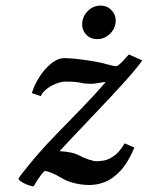

<svg xmlns="http://www.w3.org/2000/svg" viewBox="-20 -652 529 687"><path d="M441 -457 489 -436Q475 -415 446.5 -382.5Q418 -350 382 -311.5Q346 -273 309.5 -234.5Q273 -196 242 -163.5Q211 -131 193 -111Q215 -110 232 -106.5Q249 -103 259 -98Q277 -88 296.5 -81.5Q316 -75 326 -75Q335 -75 351 -77.5Q367 -80 387 -93.5Q407 -107 426 -139L461 -124Q438 -70 411 -41Q384 -12 356 -1Q328 10 300 10Q275 10 249 4Q223 -2 204 -13Q181 -27 164.5 -33.5Q148 -40 140 -40Q138 -40 127.5 -27Q117 -14 100 15Q85 13 67.5 4.5Q50 -4 46 -12Q48 -17 59.5 -32Q71 -47 86 -65Q101 -83 112 -96Q142 -131 185 -175Q228 -219 274 -266.5Q320 -314 358 -358Q355 -359 344 -357Q333 -355 322.5 -353.5Q312 -352 307 -352Q285 -352 268 -356Q251 -360 214 -360Q200 -360 181.5 -353Q163 -346 147.5 -334Q132 -322 126 -308L94 -319Q103 -349 121.5 -377.5Q140 -406 163.5 -425Q187 -444 210 -444Q228 -444 255.5 -441Q283 -438 313 -433Q343 -428 367 -421Q388 -415 395 -415Q400 -415 409.5 -423.5Q419 -432 441 -457ZM274 -564Q274 -592 293.5 -612Q313 -632 340 -632Q363 -632 378.5 -616Q394 -600 394 -579Q394 -551 374 -531.5Q354 -512 328 -512Q304 -512 289 -527.5Q274 -543 274 -564Z"/></svg>

Font: Libertinus Serif SemiBold
Style: Italic
Weight: 600
Italic angle: -11.5°
Designer: Philipp H. Poll, Khaled Hosny
Foundry: Caleb Maclennan
Version: Version 7.051;RELEASE